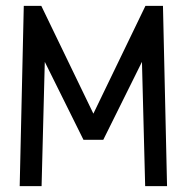

<svg xmlns="http://www.w3.org/2000/svg" viewBox="-20 -638 640 658"><path d="M47.5 0 61.5 -618H121.5L300 -248.5L478.5 -618H538.5L552.5 0H477.5L466.5 -426L334 -159H266L133.5 -426L122.5 0Z"/></svg>

Font: Victor Mono Thin
Style: Regular
Weight: 100
Monospace: yes
Designer: Rune Bjørnerås
Version: Version 1.561;gftools[0.9.30]